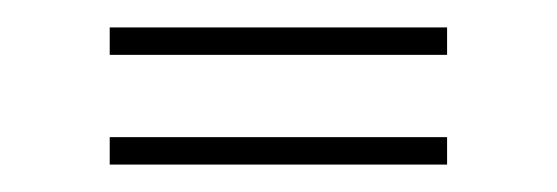

<svg xmlns="http://www.w3.org/2000/svg" viewBox="-20 -475 406 140"><path d="M60 -435V-455H306V-435ZM60 -355V-375H306V-355Z"/></svg>

Font: Big Shoulders Stencil Display SC Thin
Style: Regular
Weight: 100
Designer: Patric King
Foundry: XO Type Co
Version: Version 2.001